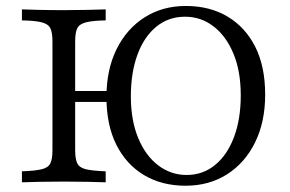

<svg xmlns="http://www.w3.org/2000/svg" viewBox="-20 -602 958 634"><path d="M592.7 11.3Q514.5 11.3 455.6 -23.8Q396.8 -58.9 364.1 -124.2Q331.5 -189.5 331.5 -281.5Q331.5 -371.8 364.9 -439.5Q398.4 -507.3 457.7 -544.8Q516.9 -582.3 593.5 -582.3Q672.6 -582.3 731.5 -547.2Q790.3 -512.1 823 -447.2Q855.6 -382.3 855.6 -289.5Q855.6 -199.2 822.2 -131.5Q788.7 -63.7 729.4 -26.2Q670.2 11.3 592.7 11.3ZM185.5 -265.3V-301.6H369.4V-265.3ZM596 -24.2Q650 -24.2 690.3 -57.3Q730.6 -90.3 752.8 -149.6Q775 -208.9 775 -287.1Q775 -366.9 750.8 -425Q726.6 -483.1 685.1 -514.9Q643.5 -546.8 591.1 -546.8Q536.3 -546.8 496 -513.7Q455.6 -480.6 433.9 -421.4Q412.1 -362.1 412.1 -283.9Q412.1 -204.8 436.3 -146.4Q460.5 -87.9 502.4 -56Q544.4 -24.2 596 -24.2ZM52.4 0V-36.3Q96 -37.9 117.7 -43.1Q139.5 -48.4 146.4 -62.9Q153.2 -77.4 153.2 -105.6V-465.3Q153.2 -494.4 146.4 -508.5Q139.5 -522.6 118.1 -528.2Q96.8 -533.9 52.4 -534.7V-571Q73.4 -570.2 109.3 -569.4Q145.2 -568.5 191.1 -568.5Q233.9 -568.5 270.6 -569.4Q307.3 -570.2 329 -571V-534.7Q285.5 -533.9 263.7 -528.2Q241.9 -522.6 235.1 -508.5Q228.2 -494.4 228.2 -465.3V-105.6Q228.2 -77.4 235.1 -62.9Q241.9 -48.4 263.7 -43.1Q285.5 -37.9 329 -36.3V0Q307.3 -0.8 270.6 -1.6Q233.9 -2.4 191.1 -2.4Q145.2 -2.4 109.3 -1.6Q73.4 -0.8 52.4 0Z"/></svg>

Font: Playfair 9pt Light
Style: Regular
Weight: 300
Designer: Claus Eggers Sørensen
Foundry: Claus Eggers Sørensen
Version: Version 2.001;gftools[0.9.30]